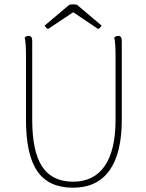

<svg xmlns="http://www.w3.org/2000/svg" viewBox="-20 -862 682 894"><path d="M547 -304Q547 -148 489.5 -68Q432 12 320 12Q207 12 154 -64.5Q101 -141 101 -304V-600Q101 -663 95 -687Q103 -695 113 -695Q130 -695 130 -673V-304Q130 -156 176.5 -86Q223 -16 320 -16Q417 -16 467.5 -89Q518 -162 518 -304V-600Q518 -663 512 -687Q520 -695 530 -695Q547 -695 547 -673ZM453 -743Q448 -732 437 -727L321 -805L204 -727Q193 -732 188 -743L303 -840Q315 -842 320 -842Q326 -842 338 -840Z"/></svg>

Font: Arima Madurai Thin
Style: Regular
Weight: 250
Designer: Joana Correia and Natanael Gama
Foundry: NDISCOVER
Version: Version 1.020; ttfautohint (v1.5) -l 7 -r 28 -G 50 -x 13 -D 